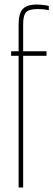

<svg xmlns="http://www.w3.org/2000/svg" viewBox="-20 -826 235 846"><path d="M62 0V-580H29V-600H62V-716Q61.5 -764 79.2 -785Q97 -806 142 -806Q153.5 -806 169.5 -804.2Q185.5 -802.5 195 -800V-781Q184.5 -783.5 172.2 -784.8Q160 -786 144 -786Q108 -786 94.8 -771.8Q81.5 -757.5 82 -716V-600H185V-580H82V0Z"/></svg>

Font: Big Shoulders Display SC Thin
Style: Regular
Weight: 100
Designer: Patric King
Foundry: XO Type Co
Version: Version 2.002